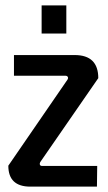

<svg xmlns="http://www.w3.org/2000/svg" viewBox="-20 -695 404 715"><path d="M227 -570H135V-675H227ZM342 -77 341 0H93Q11 0 11 -78L231 -398Q235 -404 232.5 -408.5Q230 -413 223 -413H32V-490H258Q346 -490 346 -404L131 -93Q127 -87 128.5 -82Q130 -77 137 -77Z"/></svg>

Font: Gemunu Libre SemiBold
Style: Regular
Weight: 600
Designer: Puspanada Ekanayake, Sola Matas, Pathum Egodawatta, Kosala Senevirathne
Foundry: mooniak
Version: Version 1.100